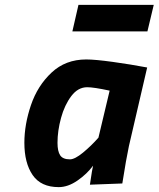

<svg xmlns="http://www.w3.org/2000/svg" viewBox="-20 -756 651 788"><path d="M80 -170Q80 -245 107 -324.5Q134 -404 191.5 -458Q249 -512 334 -512Q370 -512 442.5 -502Q515 -492 584 -479L509 -156Q498 -105 482 -3L349 2Q359 -66 362 -76Q337 -42 298 -15Q259 12 221 12Q148 12 114 -37.5Q80 -87 80 -170ZM384 -191 430 -384Q365 -398 338 -398Q300 -398 272.5 -361.5Q245 -325 230.5 -272Q216 -219 216 -170Q216 -135 227 -118.5Q238 -102 267 -102Q287 -102 320.5 -129.5Q354 -157 384 -191ZM302 -736H611L585 -627H277Z"/></svg>

Font: Cairo
Style: Bold Italic
Weight: 700
Italic angle: -13°
Designer: Mohamed Gaber, Accademia di Belle Arti di Urbino and others
Foundry: Kief Type Foundry, Accademia di Belle Arti di Urbino and others
Version: Version 3.011